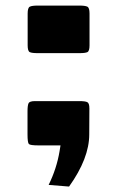

<svg xmlns="http://www.w3.org/2000/svg" viewBox="-20 -521 420 688"><path d="M299.8 -39.6Q299.8 46.4 227.5 147.5L154.3 141.6Q183.1 83 193.4 21L196.8 0H118.2Q88.4 0 83.5 -4.9Q78.6 -9.8 78.6 -39.6V-99.1Q78.6 -101.6 78.6 -122.3Q78.6 -143.1 82.3 -150.9Q85.9 -158.7 105.5 -158.7H240.2Q243.7 -158.7 264.4 -158.7Q285.2 -158.7 292.7 -155Q300.3 -151.4 300.3 -132.3ZM240.7 -330.6H138.7Q135.3 -330.6 114.7 -330.6Q94.2 -330.6 86.7 -334.2Q79.1 -337.9 79.1 -358.4V-472.7Q79.1 -493.2 86.9 -497.1Q94.7 -501 115.5 -501Q136.2 -501 138.7 -501H240.7Q243.2 -501 264.2 -501Q285.2 -501 293 -497.1Q300.8 -493.2 300.8 -472.7V-358.4Q300.8 -337.9 293.2 -334.2Q285.6 -330.6 264.9 -330.6Q244.1 -330.6 240.7 -330.6Z"/></svg>

Font: Nosifer Caps
Style: Regular
Weight: 800
Version: Version 001.002